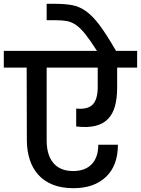

<svg xmlns="http://www.w3.org/2000/svg" viewBox="-44 -1007 740 1008"><path d="M342 -19Q279 -19 233 -37.5Q187 -56 157 -89.5Q127 -123 112 -169.5Q97 -216 97 -272L96 -652H-24V-740H465Q430 -795 404.5 -827Q379 -859 355.5 -875.5Q332 -892 306.5 -896.5Q281 -901 246 -901H201V-987H244Q296 -987 334.5 -980Q373 -973 408 -948Q443 -923 479.5 -874Q516 -825 565 -740H676V-652H571V-547Q571 -491 559.5 -449.5Q548 -408 522.5 -382Q497 -356 456 -346Q415 -336 356 -343V-437Q416 -431 442.5 -458Q469 -485 469 -550V-652H201V-269Q201 -193 236.5 -151Q272 -109 340 -109Q403 -109 437.5 -145Q472 -181 472 -247H575Q575 -138 512.5 -78.5Q450 -19 342 -19Z"/></svg>

Font: SVN-Poppins Medium
Style: Regular
Weight: 500
Designer: Ninad Kale (Devanagari), Jonny Pinhorn (Latin)
Foundry: Indian Type Foundry
Version: Version 3.002 2017; ttfautohint (v1.8.3)